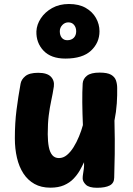

<svg xmlns="http://www.w3.org/2000/svg" viewBox="-20 -907 653 941"><path d="M226.9 12.8Q181.8 12.8 148.9 -5.6Q116.1 -24 94.7 -56.8Q73.3 -89.7 63.1 -133.8Q52.8 -178 52.8 -228.6Q52.8 -304.6 61 -368.5Q69.2 -432.4 80.8 -496.4Q84.3 -517.4 104.1 -533.8Q123.8 -550.2 167.2 -550.2Q210.6 -550.2 229.2 -531.2Q247.8 -512.1 243.9 -482.8Q238.2 -446.1 230.9 -412.7Q223.7 -379.2 218.8 -340.6Q214 -302 214 -249.1Q214.2 -213.2 219.2 -187.1Q224.2 -160.9 236.3 -146.6Q248.4 -132.3 268.8 -132.3Q290.1 -132.3 308.1 -147.3Q326 -162.2 340.8 -186.1Q355.6 -209.9 367.3 -238.4Q379.1 -266.9 386.3 -293.8Q383.9 -350 383.3 -403.7Q382.8 -457.4 385.3 -498.6Q387.1 -520.9 406.4 -536.1Q425.8 -551.2 468.1 -551.2Q506 -551.2 524.2 -540.8Q542.3 -530.3 548.3 -513.1Q554.3 -495.8 554.3 -475.6Q554.6 -459.3 554.2 -440.2Q553.8 -421 552.4 -400.2Q551 -379.4 548.1 -358.1Q545.2 -336.8 541 -316Q543.4 -216.3 542.3 -151.4Q541.2 -86.4 539.7 -36.3Q539.4 -9.4 517.9 1.9Q496.3 13.3 455.3 13.3Q416.1 13.3 400.6 -2Q385.1 -17.3 385.1 -33.1Q385.1 -42.9 387 -54.1Q388.9 -65.2 390.8 -79.6Q392.7 -93.9 391.9 -112Q383.1 -92.9 370.8 -71.3Q358.4 -49.8 339.8 -30.5Q321.2 -11.2 293.7 0.8Q266.1 12.8 226.9 12.8ZM300.4 -619.9Q230 -619.9 193.3 -658.7Q156.7 -697.4 158.4 -753.7Q160 -786.6 180.1 -817.1Q200.1 -847.6 235.4 -867.5Q270.8 -887.4 317.8 -887.4Q366.6 -887.4 399.8 -868.5Q433 -849.6 450.3 -818.9Q467.6 -788.3 467.6 -753.7Q467.6 -697.7 426.1 -658.8Q384.6 -619.9 300.4 -619.9ZM309.8 -709.9Q329.7 -709.9 341.6 -721.8Q353.4 -733.8 353.4 -753.7Q353.4 -772.1 343.1 -784.8Q332.7 -797.4 315 -797.4Q297.9 -797.4 285.5 -784.4Q273.1 -771.3 273.1 -753.7Q273.1 -733.8 282.9 -721.8Q292.7 -709.9 309.8 -709.9Z"/></svg>

Font: Playpen Sans Thai
Style: Regular
Weight: 400
Designer: Sirin Gunkloy, Laura Meseguer, Veronika Burian, José Scaglione
Foundry: TypeTogether
Version: Version 2.000